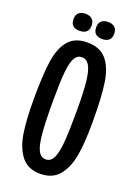

<svg xmlns="http://www.w3.org/2000/svg" viewBox="-153 -862 669 937"><g transform="rotate(20 181.5 -394.0)"><path d="M27.3 -320.3Q27.3 -450 38.3 -521.5Q49.3 -593 82.5 -631.8Q115.7 -670.7 180.3 -670.7Q245.7 -670.7 279.3 -630.8Q313 -591 324.3 -518.5Q335.7 -446 335.7 -313.3Q335.7 -208 324.3 -141.2Q313 -74.3 279 -31.8Q245 10.7 180.7 10.7Q116.3 10.7 82.7 -32.3Q49 -75.3 38.2 -143.8Q27.3 -212.3 27.3 -320.3ZM244.3 -342Q244.3 -437.3 238.3 -491.2Q232.3 -545 218 -569.3Q203.7 -593.7 179 -593.7Q154.7 -593.7 141.8 -570Q129 -546.3 123.8 -493.7Q118.7 -441 118.7 -345.7Q118.7 -238 123.8 -178.5Q129 -119 142.7 -91.8Q156.3 -64.7 182.3 -64.7Q207.7 -64.7 221 -91.2Q234.3 -117.7 239.3 -175.5Q244.3 -233.3 244.3 -342ZM193.7 -754.7Q193.7 -777 206 -788.2Q218.3 -799.3 240.3 -799.3Q262.3 -799.3 274.8 -788.2Q287.3 -777 287.3 -754.7Q287.3 -732 274.8 -721.3Q262.3 -710.7 240.3 -710.7Q218.3 -710.7 206 -721.3Q193.7 -732 193.7 -754.7ZM76 -755Q76 -777.3 88.3 -788.3Q100.7 -799.3 122.3 -799.3Q144.3 -799.3 157.2 -788.3Q170 -777.3 170 -755Q170 -732 157.7 -721.3Q145.3 -710.7 122.3 -710.7Q100.3 -710.7 88.2 -721.3Q76 -732 76 -755Z"/></g></svg>

Font: Bricolage Grotesque 96pt Condensed ExBd
Style: Regular
Weight: 800
Width: 3
Designer: Mathieu Triay
Foundry: Atelier Triay
Version: Version 1.001;Glyphs 3.2 (3207)